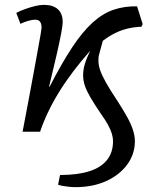

<svg xmlns="http://www.w3.org/2000/svg" viewBox="-20 -542 640 790"><path d="M291 228Q277 228 263.5 226.5Q250 225 238.5 223Q227 221 219 218L227 178Q300 178 348 162.5Q396 147 420.5 116Q445 85 445 40Q445 24 440 7.5Q435 -9 424 -29Q413 -49 395 -74Q368 -114 352 -141.5Q336 -169 329 -190Q322 -211 322 -232Q322 -255 329 -278.5Q336 -302 351 -333Q313 -290 280.5 -247Q248 -204 222.5 -162.5Q197 -121 177.5 -80Q158 -39 145 0H73Q88 -80 100.5 -145.5Q113 -211 122 -261.5Q131 -312 137.5 -347Q144 -382 147.5 -402.5Q151 -423 151 -427Q151 -445 144.5 -453Q138 -461 125 -461Q113 -461 97 -456.5Q81 -452 64 -444L47 -489Q64 -498 84 -505Q104 -512 124 -517Q144 -522 161 -522Q198 -522 218 -504Q238 -486 238 -451Q238 -438 231.5 -403.5Q225 -369 212.5 -314.5Q200 -260 182 -186L184 -185Q234 -282 276.5 -346.5Q319 -411 361 -449Q403 -487 447.5 -502Q492 -517 544 -516L567 -443L562 -432Q533 -431 505.5 -424.5Q478 -418 453 -405.5Q428 -393 403 -374Q394 -340 390 -326Q386 -312 385.5 -306.5Q385 -301 385 -293Q385 -273 392.5 -252Q400 -231 416.5 -201.5Q433 -172 463 -127Q487 -90 503 -61Q519 -32 527 -7.5Q535 17 535 39Q535 92 503.5 135Q472 178 417 203Q362 228 291 228Z"/></svg>

Font: Literata 18pt
Style: Italic
Weight: 400
Italic angle: -2°
Designer: Latin by Veronika Burian and Jose Scaglione. Greek by Irene Vlachou. Cyrillic by Vera Evstafieva
Foundry: TypeTogether
Version: Version 3.103;gftools[0.9.29]